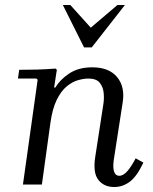

<svg xmlns="http://www.w3.org/2000/svg" viewBox="-20 -740 615 770"><path d="M524 -105 555 -88Q530 -34 501.5 -12Q473 10 438 10Q397 10 374.5 -18.5Q352 -47 362 -111L394 -319Q398 -341 396 -365.5Q394 -390 380.5 -407.5Q367 -425 334 -425Q316 -425 293 -418.5Q270 -412 247.5 -393.5Q225 -375 207.5 -339.5Q190 -304 182 -246L148 0H72L131 -420L126 -425H52L57 -460Q96 -460 129.5 -461Q163 -462 203 -465L208 -460L197 -389H202Q221 -421 258 -445.5Q295 -470 350 -470Q417 -470 449.5 -431Q482 -392 472 -329L436 -97Q432 -66 438 -50.5Q444 -35 458 -35Q475 -35 491.5 -54.5Q508 -74 524 -105ZM451 -720H481L348 -550H317L232 -720H262L344 -629Z"/></svg>

Font: Brygada 1918
Style: Italic
Weight: 400
Italic angle: -8°
Designer: Mateusz Machalski | Borys Kosmynka | Przemek Hoffer
Foundry: NIEPODLEGLA 2018
Version: Version 3.006